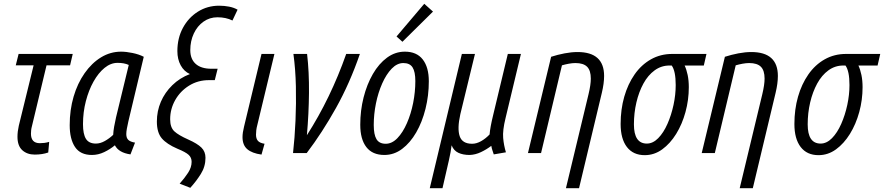

<svg xmlns="http://www.w3.org/2000/svg" viewBox="-20 -806 4655 1011"><path d="M163 8Q123 8 97.5 -15Q72 -38 72 -86Q72 -113 79 -144L157 -462H63L78 -522H363L349 -462H225L148 -141Q145 -130 144 -120Q143 -110 143 -102Q143 -52 190 -52Q201 -52 213.5 -53.5Q226 -55 239 -59L234 -3Q203 8 163 8Z M464 10Q403 10 375 -32Q347 -74 347 -147Q347 -227 367.5 -297Q388 -367 425.5 -420.5Q463 -474 512 -504Q561 -534 618 -534Q644 -534 678 -527Q712 -520 737 -507L656 -167Q651 -145 648 -128.5Q645 -112 645 -100Q645 -79 656 -69Q667 -59 691 -55L667 7Q605 -2 585 -41Q560 -20 528.5 -5Q497 10 464 10ZM485 -50Q508 -50 532 -63.5Q556 -77 576 -96Q577 -116 581 -139Q585 -162 591 -188L658 -464Q645 -470 630.5 -472.5Q616 -475 599 -475Q563 -475 530.5 -448.5Q498 -422 472.5 -376.5Q447 -331 432 -273Q417 -215 417 -152Q417 -100 432.5 -75Q448 -50 485 -50Z M982 183 926 161Q952 132 970.5 103.5Q989 75 989 46Q989 24 973.5 9.5Q958 -5 914 -23Q858 -47 832 -77.5Q806 -108 806 -166Q806 -221 827 -270Q848 -319 887.5 -357.5Q927 -396 980 -416Q949 -430 931.5 -462Q914 -494 914 -537Q914 -605 943 -659Q972 -713 1022 -744.5Q1072 -776 1134 -776Q1161 -776 1186.5 -771Q1212 -766 1231 -755L1204 -698Q1170 -715 1125 -715Q1084 -715 1051.5 -692Q1019 -669 1000.5 -629.5Q982 -590 982 -542Q982 -495 1010.5 -469.5Q1039 -444 1093 -444H1126L1111 -384H1080Q1022 -384 975.5 -355Q929 -326 902.5 -279Q876 -232 876 -178Q876 -135 898 -114.5Q920 -94 972 -71Q1019 -50 1040.5 -29Q1062 -8 1062 25Q1062 71 1037.5 110Q1013 149 982 183Z M1357 8Q1307 1 1282 -20.5Q1257 -42 1257 -84Q1257 -107 1265 -139L1357 -522H1425L1335 -148Q1331 -133 1329.5 -120.5Q1328 -108 1328 -97Q1328 -76 1338 -64.5Q1348 -53 1373 -49Z M1523 0Q1532 -80 1536 -170.5Q1540 -261 1538 -351.5Q1536 -442 1525 -522H1597Q1608 -427 1607 -317Q1606 -207 1596 -94Q1721 -289 1803 -522H1875Q1822 -368 1749.5 -238Q1677 -108 1595 0Z M2004 10Q1941 10 1909 -31.5Q1877 -73 1877 -149Q1877 -224 1894.5 -293Q1912 -362 1943.5 -416.5Q1975 -471 2018 -502.5Q2061 -534 2112 -534Q2174 -534 2206 -493Q2238 -452 2238 -378Q2238 -303 2220.5 -233Q2203 -163 2171.5 -108.5Q2140 -54 2097.5 -22Q2055 10 2004 10ZM2011 -49Q2044 -49 2072.5 -78.5Q2101 -108 2122.5 -157Q2144 -206 2155.5 -264Q2167 -322 2167 -379Q2167 -428 2152.5 -451Q2138 -474 2104 -474Q2071 -474 2042.5 -444.5Q2014 -415 1992.5 -366.5Q1971 -318 1959.5 -261Q1948 -204 1948 -148Q1948 -97 1962.5 -73Q1977 -49 2011 -49ZM2099 -586 2068 -614 2214 -786 2260 -745Z M2243 185 2412 -522H2481L2404 -205Q2387 -129 2400.5 -89Q2414 -49 2466 -49Q2489 -49 2513 -62.5Q2537 -76 2558 -98Q2561 -136 2577 -201L2654 -522H2723L2642 -184Q2626 -119 2629.5 -79.5Q2633 -40 2644 -4L2580 7Q2576 -5 2572.5 -15.5Q2569 -26 2567 -38Q2542 -19 2512.5 -5Q2483 9 2453 10Q2418 10 2393.5 -1.5Q2369 -13 2358 -41Q2356 -25 2352.5 -4.5Q2349 16 2344 37L2310 185Z M2960 185 3079 -310Q3091 -360 3091 -392Q3091 -435 3071.5 -454.5Q3052 -474 3010 -474Q2994 -474 2975 -470.5Q2956 -467 2939 -462L2829 0H2760L2882 -507Q2916 -518 2952.5 -525Q2989 -532 3021 -532Q3161 -532 3161 -406Q3161 -367 3149 -317L3029 185Z M3375 11Q3314 11 3281 -32Q3248 -75 3248 -153Q3248 -230 3267 -296.5Q3286 -363 3321.5 -414Q3357 -465 3407.5 -493.5Q3458 -522 3520 -522H3700L3686 -461H3585Q3595 -440 3601 -411Q3607 -382 3607 -347Q3607 -280 3589.5 -216Q3572 -152 3540.5 -101Q3509 -50 3467 -19.5Q3425 11 3375 11ZM3386 -50Q3418 -50 3446 -78.5Q3474 -107 3494.5 -153.5Q3515 -200 3526.5 -253.5Q3538 -307 3538 -358Q3538 -432 3517 -461H3505Q3462 -461 3427 -435.5Q3392 -410 3368 -366Q3344 -322 3331 -266.5Q3318 -211 3318 -151Q3318 -50 3386 -50Z M3875 185 3994 -310Q4006 -360 4006 -392Q4006 -435 3986.5 -454.5Q3967 -474 3925 -474Q3909 -474 3890 -470.5Q3871 -467 3854 -462L3744 0H3675L3797 -507Q3831 -518 3867.5 -525Q3904 -532 3936 -532Q4076 -532 4076 -406Q4076 -367 4064 -317L3944 185Z M4290 11Q4229 11 4196 -32Q4163 -75 4163 -153Q4163 -230 4182 -296.5Q4201 -363 4236.5 -414Q4272 -465 4322.5 -493.5Q4373 -522 4435 -522H4615L4601 -461H4500Q4510 -440 4516 -411Q4522 -382 4522 -347Q4522 -280 4504.5 -216Q4487 -152 4455.5 -101Q4424 -50 4382 -19.5Q4340 11 4290 11ZM4301 -50Q4333 -50 4361 -78.5Q4389 -107 4409.5 -153.5Q4430 -200 4441.5 -253.5Q4453 -307 4453 -358Q4453 -432 4432 -461H4420Q4377 -461 4342 -435.5Q4307 -410 4283 -366Q4259 -322 4246 -266.5Q4233 -211 4233 -151Q4233 -50 4301 -50Z"/></svg>

Font: Ubuntu Sans Condensed
Style: Italic
Weight: 400
Width: 3
Italic angle: -13.5°
Designer: Dalton Maag Ltd
Foundry: Dalton Maag Ltd
Version: Version 1.006; ttfautohint (v1.8.4.7-5d5b)